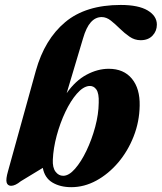

<svg xmlns="http://www.w3.org/2000/svg" viewBox="-20 -745 654 776"><path d="M315.5 -589.5 249.5 -368.5Q285 -419 329.8 -443Q374.5 -467 419.5 -467Q480 -467 513 -427Q546 -387 544.5 -318Q543.5 -253 520.2 -193.8Q497 -134.5 457.8 -88.2Q418.5 -42 369.5 -15.2Q320.5 11.5 268 11.5Q223.5 11.5 192 -7.2Q160.5 -26 153 -66.5L64 -12.5Q41.5 6 24.5 6Q10.5 5.5 6.8 -7.5Q3 -20.5 12.5 -53.5L125 -459.5Q160.5 -586 243.5 -655.5Q326.5 -725 468 -725Q539.5 -725 576.8 -702.8Q614 -680.5 614 -645.5Q614 -619.5 596.5 -601Q579 -582.5 548.5 -582.5Q524 -582.5 503.5 -596.8Q483 -611 464.5 -629.2Q446 -647.5 428 -661.8Q410 -676 391 -676Q366 -676 347.2 -655.2Q328.5 -634.5 315.5 -589.5ZM340 -397.5Q315.5 -395 290.5 -366.2Q265.5 -337.5 244.2 -292.8Q223 -248 209.2 -197Q195.5 -146 193.5 -99.5Q192 -67.5 204.5 -51Q217 -34.5 235.5 -34.5Q258.5 -34.5 283.2 -62.8Q308 -91 329.5 -136Q351 -181 364.8 -232.2Q378.5 -283.5 379 -329.5Q380.5 -367.5 369.5 -383.2Q358.5 -399 340 -397.5Z"/></svg>

Font: Fraunces 72pt S000
Style: Bold Italic
Weight: 700
Italic angle: -16°
Version: Version 1.000; ttfautohint (v1.8.3)